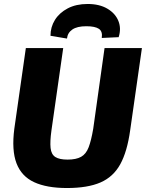

<svg xmlns="http://www.w3.org/2000/svg" viewBox="-20 -932 734 966"><path d="M694 -690 635 -277Q620 -169 585 -105.5Q550 -42 485.5 -14Q421 14 317 14Q215 14 151.5 -15.5Q88 -45 63 -110.5Q38 -176 52 -284L110 -690H298L239 -277Q231 -220 234.5 -187.5Q238 -155 258.5 -142Q279 -129 320 -129Q363 -129 388 -143Q413 -157 426 -191Q439 -225 449 -284L506 -690ZM317 -738 234 -752Q234 -796 256.5 -832Q279 -868 321 -890Q363 -912 421 -912Q480 -912 520 -888.5Q560 -865 575.5 -827Q591 -789 577 -745L492 -741Q497 -774 477.5 -787Q458 -800 414 -800Q368 -800 344 -783.5Q320 -767 317 -738Z"/></svg>

Font: Exo 2 ExtraBold
Style: Italic
Weight: 800
Italic angle: -8°
Designer: Natanael Gama
Foundry: Natanael Gama
Version: Version 2.010